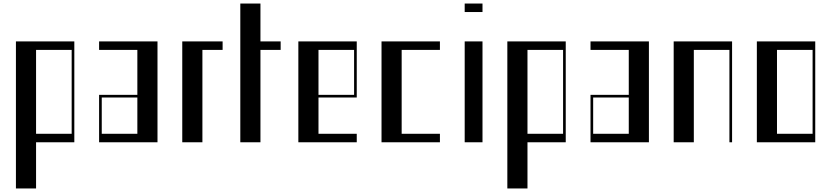

<svg xmlns="http://www.w3.org/2000/svg" viewBox="-20 -804 4697 1085"><path d="M70 -570H400V0H183.8V261H70ZM385 -48V-522H183.8V-48Z M540 -268H756.2V-522H540V-570H870V0H540ZM756.2 -48V-253H555V-48Z M1010 -570H1238V-522H1123.8V0H1010Z M1338 -784H1451.8V-570H1566V-522H1451.8V0H1338Z M1666 -570H1996V-253H1779.8V-48H1996V0H1666ZM1981 -268V-522H1779.8V-268Z M2136 -570H2466V-522H2249.8V-48H2466V0H2136Z M2606 -570H2706.6V0H2606ZM2606 -784H2706.6V-736H2606Z M2847 -570H3177V0H2960.8V261H2847ZM3162 -48V-522H2960.8V-48Z M3317 -268H3533.2V-522H3317V-570H3647V0H3317ZM3533.2 -48V-253H3332V-48Z M3787 -570H4117V0H4102V-522H3900.8V0H3787Z M4257 -570H4587V0H4257ZM4572 -48V-522H4370.8V-48Z"/></svg>

Font: Facade Sud
Style: Regular
Weight: 100
Designer: Éléonore Fines
Foundry: Velvetyne Type Foundry
Version: Version 1.001;Glyphs 3.2 (3202)